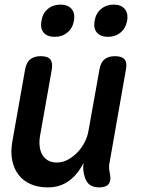

<svg xmlns="http://www.w3.org/2000/svg" viewBox="-20 -804 640 834"><path d="M411 10Q382 10 366.5 -4Q351 -18 345 -47Q342 -59 341.5 -72Q341 -85 343 -97Q318 -46 279 -18Q240 10 188 10Q145 10 112.5 -4.5Q80 -19 60 -45.5Q40 -72 33 -107.5Q26 -143 33 -186L89 -502Q94 -532 111 -546Q128 -560 157 -560Q187 -560 198.5 -546Q210 -532 205 -502L154 -214Q150 -192 152 -171Q154 -150 162.5 -134Q171 -118 187 -108Q203 -98 227 -98Q253 -98 276 -111Q299 -124 317.5 -143.5Q336 -163 348 -187Q360 -211 364 -234L412 -502Q417 -532 433.5 -546Q450 -560 480 -560Q509 -560 521 -546Q533 -532 527 -502L456 -98Q453 -85 454 -72.5Q455 -60 458 -47Q463 -18 451.5 -4Q440 10 411 10ZM449 -644Q417 -644 401 -662.5Q385 -681 391 -713Q396 -746 419 -765Q442 -784 474 -784Q506 -784 522 -765Q538 -746 532 -713Q526 -681 503.5 -662.5Q481 -644 449 -644ZM218 -644Q185 -644 169.5 -662.5Q154 -681 160 -713Q165 -746 187.5 -765Q210 -784 243 -784Q275 -784 291 -765Q307 -746 301 -713Q295 -681 272.5 -662.5Q250 -644 218 -644Z"/></svg>

Font: Maple Mono SemiBold
Style: Italic
Weight: 600
Italic angle: -10°
Monospace: yes
Designer: subframe7536
Version: Version 7.000